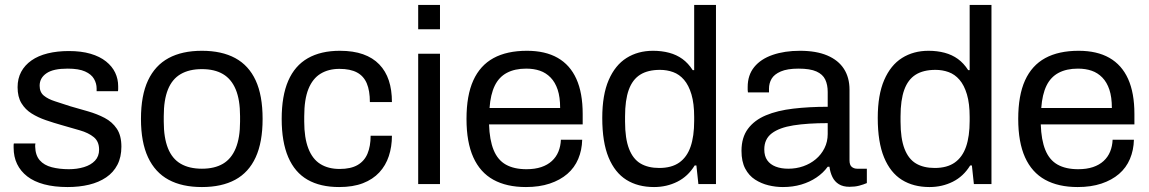

<svg xmlns="http://www.w3.org/2000/svg" viewBox="-20 -743 4639 775"><path d="M253 12Q199 12 158 1Q117 -10 90 -31Q63 -52 49 -81Q35 -110 35 -147Q35 -152 35 -156.5Q35 -161 36 -164H123Q122 -160 122 -157Q122 -154 122 -151Q123 -116 140.5 -96Q158 -76 189 -68Q220 -60 258 -60Q291 -60 319 -68.5Q347 -77 363.5 -94.5Q380 -112 380 -139Q380 -172 358.5 -189.5Q337 -207 302 -217Q267 -227 229 -238Q197 -247 165 -258Q133 -269 107.5 -285Q82 -301 66.5 -326.5Q51 -352 51 -391Q51 -426 65.5 -453Q80 -480 107 -499Q134 -518 172.5 -527.5Q211 -537 258 -537Q308 -537 345.5 -526Q383 -515 408 -495Q433 -475 445 -449.5Q457 -424 457 -395Q457 -389 457 -383.5Q457 -378 456 -375H370V-386Q370 -406 359.5 -424.5Q349 -443 323.5 -454.5Q298 -466 253 -466Q224 -466 203 -461.5Q182 -457 168 -447.5Q154 -438 147 -425.5Q140 -413 140 -397Q140 -371 157 -357Q174 -343 202.5 -334Q231 -325 264 -314Q299 -304 335.5 -293.5Q372 -283 402.5 -267Q433 -251 451.5 -223.5Q470 -196 470 -151Q470 -109 454 -78Q438 -47 408.5 -27Q379 -7 339.5 2.5Q300 12 253 12Z M795 12Q715 12 660.5 -17.5Q606 -47 577.5 -108Q549 -169 549 -263Q549 -358 577.5 -418.5Q606 -479 660.5 -508.5Q715 -538 795 -538Q875 -538 929.5 -508.5Q984 -479 1012 -418.5Q1040 -358 1040 -263Q1040 -169 1012 -108Q984 -47 929.5 -17.5Q875 12 795 12ZM795 -62Q846 -62 880 -82Q914 -102 931.5 -144.5Q949 -187 949 -252V-274Q949 -340 931.5 -382Q914 -424 880 -444Q846 -464 795 -464Q744 -464 709.5 -444Q675 -424 658 -382Q641 -340 641 -274V-252Q641 -187 658 -144.5Q675 -102 709.5 -82Q744 -62 795 -62Z M1349 12Q1273 12 1221.5 -17.5Q1170 -47 1143.5 -108.5Q1117 -170 1117 -263Q1117 -356 1143.5 -417Q1170 -478 1222.5 -508Q1275 -538 1352 -538Q1406 -538 1445.5 -524Q1485 -510 1511 -483Q1537 -456 1549.5 -418Q1562 -380 1562 -331H1473Q1473 -377 1460.5 -406.5Q1448 -436 1421 -450.5Q1394 -465 1350 -465Q1306 -465 1274 -445.5Q1242 -426 1225 -384Q1208 -342 1208 -273V-252Q1208 -187 1224.5 -144Q1241 -101 1273 -81Q1305 -61 1351 -61Q1396 -61 1423.5 -77Q1451 -93 1463.5 -123Q1476 -153 1476 -195H1562Q1562 -151 1549.5 -113Q1537 -75 1511 -47Q1485 -19 1445 -3.5Q1405 12 1349 12Z M1668 -625V-723H1756V-625ZM1668 0V-526H1756V0Z M2103 12Q2025 12 1971.5 -17.5Q1918 -47 1890.5 -108Q1863 -169 1863 -263Q1863 -358 1890.5 -418.5Q1918 -479 1972 -508.5Q2026 -538 2107 -538Q2181 -538 2231 -509.5Q2281 -481 2306.5 -424.5Q2332 -368 2332 -283V-241H1954Q1956 -178 1972.5 -137.5Q1989 -97 2022 -78.5Q2055 -60 2105 -60Q2139 -60 2164.5 -68.5Q2190 -77 2207.5 -93Q2225 -109 2234 -131Q2243 -153 2244 -179H2330Q2329 -137 2314 -101.5Q2299 -66 2270 -41Q2241 -16 2199 -2Q2157 12 2103 12ZM1956 -307H2241Q2241 -351 2231 -381Q2221 -411 2202.5 -430Q2184 -449 2159.5 -457.5Q2135 -466 2104 -466Q2058 -466 2026 -449Q1994 -432 1977 -397Q1960 -362 1956 -307Z M2620 12Q2555 12 2508.5 -17Q2462 -46 2436.5 -107.5Q2411 -169 2411 -267Q2411 -360 2437 -420Q2463 -480 2509 -509Q2555 -538 2616 -538Q2651 -538 2681 -530Q2711 -522 2734.5 -505Q2758 -488 2776 -460H2782V-723H2870V0H2799L2791 -75H2784Q2757 -31 2714 -9.5Q2671 12 2620 12ZM2641 -65Q2691 -65 2722 -87Q2753 -109 2767.5 -151Q2782 -193 2782 -255V-271Q2782 -325 2771 -362Q2760 -399 2741 -421Q2722 -443 2697 -452Q2672 -461 2644 -461Q2595 -461 2564 -441.5Q2533 -422 2518 -380.5Q2503 -339 2503 -273V-252Q2503 -184 2519 -142.5Q2535 -101 2565.5 -83Q2596 -65 2641 -65Z M3140 12Q3111 12 3082 5Q3053 -2 3028 -18Q3003 -34 2988 -62.5Q2973 -91 2973 -134Q2973 -188 2999 -223Q3025 -258 3071.5 -277.5Q3118 -297 3182 -304.5Q3246 -312 3321 -312V-372Q3321 -401 3311 -422Q3301 -443 3275.5 -454.5Q3250 -466 3203 -466Q3158 -466 3131.5 -454.5Q3105 -443 3094.5 -425Q3084 -407 3084 -385V-370H2999Q2998 -375 2998 -380Q2998 -385 2998 -392Q2998 -440 3024.5 -472.5Q3051 -505 3099 -521.5Q3147 -538 3209 -538Q3275 -538 3319.5 -519Q3364 -500 3386.5 -465Q3409 -430 3409 -381V-96Q3409 -77 3418 -69.5Q3427 -62 3440 -62H3479V-4Q3465 2 3448 6.5Q3431 11 3409 11Q3383 11 3366 0.5Q3349 -10 3340 -28.5Q3331 -47 3328 -70H3321Q3303 -45 3275.5 -26.5Q3248 -8 3214 2Q3180 12 3140 12ZM3162 -62Q3194 -62 3222.5 -72Q3251 -82 3273 -100.5Q3295 -119 3308 -145Q3321 -171 3321 -202V-246Q3240 -246 3183 -237Q3126 -228 3095.5 -205Q3065 -182 3065 -140Q3065 -113 3077 -96Q3089 -79 3111 -70.5Q3133 -62 3162 -62Z M3732 12Q3667 12 3620.5 -17Q3574 -46 3548.5 -107.5Q3523 -169 3523 -267Q3523 -360 3549 -420Q3575 -480 3621 -509Q3667 -538 3728 -538Q3763 -538 3793 -530Q3823 -522 3846.5 -505Q3870 -488 3888 -460H3894V-723H3982V0H3911L3903 -75H3896Q3869 -31 3826 -9.5Q3783 12 3732 12ZM3753 -65Q3803 -65 3834 -87Q3865 -109 3879.5 -151Q3894 -193 3894 -255V-271Q3894 -325 3883 -362Q3872 -399 3853 -421Q3834 -443 3809 -452Q3784 -461 3756 -461Q3707 -461 3676 -441.5Q3645 -422 3630 -380.5Q3615 -339 3615 -273V-252Q3615 -184 3631 -142.5Q3647 -101 3677.5 -83Q3708 -65 3753 -65Z M4330 12Q4252 12 4198.5 -17.5Q4145 -47 4117.5 -108Q4090 -169 4090 -263Q4090 -358 4117.5 -418.5Q4145 -479 4199 -508.5Q4253 -538 4334 -538Q4408 -538 4458 -509.5Q4508 -481 4533.5 -424.5Q4559 -368 4559 -283V-241H4181Q4183 -178 4199.5 -137.5Q4216 -97 4249 -78.5Q4282 -60 4332 -60Q4366 -60 4391.5 -68.5Q4417 -77 4434.5 -93Q4452 -109 4461 -131Q4470 -153 4471 -179H4557Q4556 -137 4541 -101.5Q4526 -66 4497 -41Q4468 -16 4426 -2Q4384 12 4330 12ZM4183 -307H4468Q4468 -351 4458 -381Q4448 -411 4429.5 -430Q4411 -449 4386.5 -457.5Q4362 -466 4331 -466Q4285 -466 4253 -449Q4221 -432 4204 -397Q4187 -362 4183 -307Z"/></svg>

Font: Archivo SemiBold
Style: Regular
Weight: 400
Version: Version 2.001